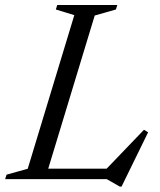

<svg xmlns="http://www.w3.org/2000/svg" viewBox="-41 -698 622 748"><path d="M328 -637.5 134.5 0H-21L-15.5 -17.5L67 -40.5L248.5 -639L176.5 -661L182 -678.5H416L410.5 -661ZM365 -31 520 -192.5 536 -182.5 432.5 29H426L375 0H93L106.5 -41H403Z"/></svg>

Font: Newsreader 28pt
Style: Italic
Weight: 400
Italic angle: -17°
Version: Version 1.003